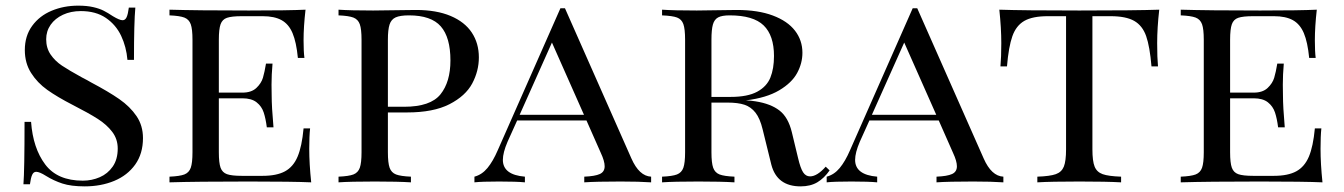

<svg xmlns="http://www.w3.org/2000/svg" viewBox="-20 -642 4731 676"><path d="M377.4 -585Q400.9 -570.8 411.6 -570.8Q420.9 -570.8 425.8 -581.5Q430.7 -592.3 433.6 -615.2H456.5Q451.7 -563 451.7 -431.2H428.7Q424.8 -477.1 406.5 -515.9Q388.2 -554.7 352.8 -578.9Q317.4 -603 264.6 -603Q229.5 -603 201.7 -590.1Q173.8 -577.1 158.2 -554.7Q142.6 -532.2 142.6 -503.9Q142.6 -472.7 158.2 -450Q173.8 -427.2 198.2 -410.9Q222.7 -394.5 268.1 -369.6Q290 -358.4 300.3 -352.1Q362.3 -319.3 400.1 -293Q438 -266.6 460.7 -233.2Q483.4 -199.7 483.4 -155.8Q483.4 -101.1 456.1 -62.7Q428.7 -24.4 382.1 -5.1Q335.4 14.2 278.3 14.2Q230.5 14.2 199.7 4.2Q168.9 -5.9 141.6 -22.9Q119.1 -37.1 107.4 -37.1Q98.1 -37.1 93.3 -26.6Q88.4 -16.1 85.4 6.8H62.5Q66.4 -42 66.4 -212.9H89.4Q96.2 -120.1 139.2 -63Q182.1 -5.9 271.5 -5.9Q303.2 -5.9 331.3 -18.1Q359.4 -30.3 377 -55.7Q394.5 -81.1 394.5 -119.1Q394.5 -152.3 375.2 -177.7Q356 -203.1 324.2 -223.4Q292.5 -243.7 235.4 -272.9Q182.1 -300.3 146.7 -325.4Q111.3 -350.6 89.4 -385.3Q67.4 -419.9 67.4 -465.8Q67.4 -515.6 93.3 -551Q119.1 -586.4 161.9 -604.2Q204.6 -622.1 255.4 -622.1Q286.1 -622.1 308.3 -616.9Q330.6 -611.8 345.2 -604.2Q359.9 -596.7 377.4 -585Z M1075.7 0Q1010.7 -2.9 856.4 -2.9Q671.9 -2.9 576.7 0V-20Q612.8 -21.5 629.2 -27.8Q645.5 -34.2 651.6 -51.3Q657.7 -68.4 657.7 -106V-502Q657.7 -539.6 651.6 -556.6Q645.5 -573.7 629.2 -580.1Q612.8 -586.4 576.7 -587.9V-607.9Q671.9 -605 856.4 -605Q996.6 -605 1055.7 -607.9Q1048.8 -547.9 1048.8 -500Q1048.8 -460.9 1051.8 -438H1028.8Q1023.4 -493.7 1010 -525.4Q996.6 -557.1 971.4 -571Q946.3 -585 904.8 -585H831.5Q795.4 -585 779.1 -579.3Q762.7 -573.7 756.6 -556.6Q750.5 -539.6 750.5 -502V-315.9H833.5Q865.2 -315.9 882.6 -332.3Q899.9 -348.6 905.8 -368.4Q911.6 -388.2 916.5 -418H939.5Q936 -378.9 936 -343.8L936.5 -306.2Q936.5 -266.1 942.9 -193.8H919.4Q915.5 -224.6 908.4 -246.1Q901.4 -267.6 883.5 -281.7Q865.7 -295.9 833.5 -295.9H750.5V-106Q750.5 -68.4 756.6 -51.5Q762.7 -34.7 779.1 -28.8Q795.4 -22.9 831.5 -22.9H904.8Q954.1 -22.9 983.4 -38.8Q1012.7 -54.7 1027.8 -90.6Q1043 -126.5 1048.8 -189.9H1071.8Q1068.8 -163.1 1068.8 -118.2Q1068.8 -65.4 1075.7 0Z M1345.7 -106Q1345.7 -68.4 1351.8 -51.3Q1357.9 -34.2 1374.3 -27.8Q1390.6 -21.5 1426.8 -20V0Q1380.9 -2.9 1299.8 -2.9Q1213.9 -2.9 1171.9 0V-20Q1208 -21.5 1224.4 -27.8Q1240.7 -34.2 1246.8 -51.3Q1252.9 -68.4 1252.9 -106V-502Q1252.9 -539.6 1246.8 -556.6Q1240.7 -573.7 1224.4 -580.1Q1208 -586.4 1171.9 -587.9V-607.9Q1213.4 -605 1293.9 -605Q1311.5 -605 1402.3 -606.4L1444.8 -606.9Q1516.6 -606.9 1566.4 -585.9Q1616.2 -564.9 1641.1 -527.3Q1666 -489.7 1666 -439.9Q1666 -392.1 1642.6 -348.1Q1619.1 -304.2 1562.5 -275.1Q1505.9 -246.1 1413.1 -246.1H1345.7ZM1345.7 -502V-266.1H1402.8Q1495.6 -266.1 1530.8 -309.8Q1565.9 -353.5 1565.9 -429.2Q1565.9 -510.3 1532 -549.1Q1498 -587.9 1419.9 -587.9Q1388.7 -587.9 1373 -580.8Q1357.4 -573.7 1351.6 -555.7Q1345.7 -537.6 1345.7 -502Z M2272.5 -20V0Q2231.4 -2.9 2165.5 -2.9Q2079.6 -2.9 2037.1 0V-20Q2074.7 -21.5 2091.8 -29.3Q2108.9 -37.1 2108.9 -56.6Q2108.9 -74.7 2095.2 -104L2044.9 -217.8H1800.8L1767.1 -143.1Q1750.5 -104.5 1750.5 -79.1Q1750.5 -26.4 1828.1 -20V0Q1798.3 -2.9 1737.3 -2.9Q1676.3 -2.9 1650.4 0V-20Q1676.8 -26.9 1696.3 -50.5Q1715.8 -74.2 1732.4 -112.8L1953.1 -612.8H1969.2L2203.1 -84Q2230.5 -22 2272.5 -20ZM1923.3 -492.2 1809.6 -237.8H2036.1Z M2798.8 14.2Q2715.8 14.2 2695.8 -62L2665 -187Q2655.8 -225.1 2639.9 -245.4Q2624 -265.6 2601.1 -273.2Q2578.1 -280.8 2542 -280.8H2484.9V-106Q2484.9 -68.4 2491 -51.3Q2497.1 -34.2 2513.4 -27.8Q2529.8 -21.5 2565.9 -20V0Q2519.5 -2.9 2439 -2.9Q2352.5 -2.9 2311 0V-20Q2347.2 -21.5 2363.5 -27.8Q2379.9 -34.2 2386 -51.3Q2392.1 -68.4 2392.1 -106V-502Q2392.1 -540 2386 -557.1Q2379.9 -574.2 2363.8 -580.3Q2347.7 -586.4 2311 -587.9V-607.9Q2352.5 -605 2433.1 -605Q2450.2 -605 2535.2 -606.4L2574.2 -606.9Q2648.9 -606.9 2700.9 -587.4Q2752.9 -567.9 2779.1 -533.9Q2805.2 -500 2805.2 -456.1Q2805.2 -419.4 2786.6 -385Q2768.1 -350.6 2723.4 -324Q2678.7 -297.4 2606 -288.6Q2623 -288.1 2640.1 -285.2Q2693.4 -276.9 2724.4 -252.9Q2755.4 -229 2768.1 -175.8L2790 -85Q2798.3 -49.8 2807.6 -35.4Q2816.9 -21 2832 -21Q2856.9 -21 2887.2 -55.2L2900.9 -42Q2881.8 -14.6 2857.7 -0.2Q2833.5 14.2 2798.8 14.2ZM2484.9 -502V-300.8H2552.2Q2612.3 -300.8 2646 -319.1Q2679.7 -337.4 2692.4 -368.9Q2705.1 -400.4 2705.1 -444.8Q2705.1 -517.1 2668.7 -552.5Q2632.3 -587.9 2548.8 -587.9Q2522 -587.9 2508.5 -580.8Q2495.1 -573.7 2490 -555.7Q2484.9 -537.6 2484.9 -502Z M3512.7 -20V0Q3471.7 -2.9 3405.8 -2.9Q3319.8 -2.9 3277.3 0V-20Q3314.9 -21.5 3332 -29.3Q3349.1 -37.1 3349.1 -56.6Q3349.1 -74.7 3335.4 -104L3285.2 -217.8H3041L3007.3 -143.1Q2990.7 -104.5 2990.7 -79.1Q2990.7 -26.4 3068.4 -20V0Q3038.6 -2.9 2977.5 -2.9Q2916.5 -2.9 2890.6 0V-20Q2917 -26.9 2936.5 -50.5Q2956.1 -74.2 2972.7 -112.8L3193.4 -612.8H3209.5L3443.4 -84Q3470.7 -22 3512.7 -20ZM3163.6 -492.2 3049.8 -237.8H3276.4Z M4054.2 -490.2Q4054.2 -438.5 4057.1 -408.2H4034.2Q4028.3 -478 4015.4 -514.9Q4002.4 -551.8 3973.4 -568.4Q3944.3 -585 3890.1 -585H3826.2V-116.2Q3826.2 -74.7 3834 -55.4Q3841.8 -36.1 3862.3 -28.8Q3882.8 -21.5 3927.2 -20V0Q3875.5 -2.9 3780.3 -2.9Q3680.7 -2.9 3632.3 0V-20Q3676.8 -21.5 3697.3 -28.8Q3717.8 -36.1 3725.6 -55.4Q3733.4 -74.7 3733.4 -116.2V-585H3669.4Q3615.2 -585 3586.4 -568.4Q3557.6 -551.8 3544.4 -514.6Q3531.2 -477.5 3525.4 -408.2H3502.4Q3505.4 -439.9 3505.4 -490.2Q3505.4 -542.5 3498.5 -607.9Q3581.5 -605 3780.3 -605Q3978.5 -605 4061.5 -607.9Q4054.2 -543.9 4054.2 -490.2Z M4636.2 0Q4571.3 -2.9 4417 -2.9Q4232.4 -2.9 4137.2 0V-20Q4173.3 -21.5 4189.7 -27.8Q4206.1 -34.2 4212.2 -51.3Q4218.3 -68.4 4218.3 -106V-502Q4218.3 -539.6 4212.2 -556.6Q4206.1 -573.7 4189.7 -580.1Q4173.3 -586.4 4137.2 -587.9V-607.9Q4232.4 -605 4417 -605Q4557.1 -605 4616.2 -607.9Q4609.4 -547.9 4609.4 -500Q4609.4 -460.9 4612.3 -438H4589.4Q4584 -493.7 4570.6 -525.4Q4557.1 -557.1 4532 -571Q4506.8 -585 4465.3 -585H4392.1Q4356 -585 4339.6 -579.3Q4323.2 -573.7 4317.1 -556.6Q4311 -539.6 4311 -502V-315.9H4394Q4425.8 -315.9 4443.1 -332.3Q4460.4 -348.6 4466.3 -368.4Q4472.2 -388.2 4477.1 -418H4500Q4496.6 -378.9 4496.6 -343.8L4497.1 -306.2Q4497.1 -266.1 4503.4 -193.8H4480Q4476.1 -224.6 4469 -246.1Q4461.9 -267.6 4444.1 -281.7Q4426.3 -295.9 4394 -295.9H4311V-106Q4311 -68.4 4317.1 -51.5Q4323.2 -34.7 4339.6 -28.8Q4356 -22.9 4392.1 -22.9H4465.3Q4514.6 -22.9 4543.9 -38.8Q4573.2 -54.7 4588.4 -90.6Q4603.5 -126.5 4609.4 -189.9H4632.3Q4629.4 -163.1 4629.4 -118.2Q4629.4 -65.4 4636.2 0Z"/></svg>

Font: Playfair Display SC
Style: Regular
Weight: 400
Designer: Claus Eggers Sørensen
Foundry: Claus Eggers Sørensen
Version: Version 1.004;PS 001.004;hotconv 1.0.70;makeotf.lib2.5.58329